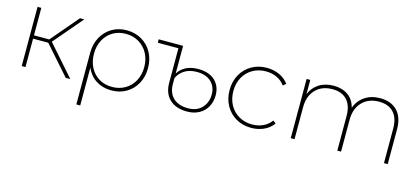

<svg xmlns="http://www.w3.org/2000/svg" viewBox="-59 -978 3536 1626"><g transform="rotate(15 1709.0 -164.5)"><path d="M279 -249H146V0H113V-519H146V-278H280L485 -519H523L306 -265L539 0H499Z M1151 -259Q1151 -184 1118.5 -124Q1086 -64 1028.5 -30.5Q971 3 898 3Q822 3 764.5 -33.5Q707 -70 678 -137V194H644V-259Q644 -335 676.5 -395Q709 -455 766 -489Q823 -523 896 -523Q969 -523 1027.5 -489Q1086 -455 1118.5 -395Q1151 -335 1151 -259ZM1118 -259Q1118 -326 1089.5 -379Q1061 -432 1010.5 -462Q960 -492 896 -492Q832 -492 782.5 -462.5Q733 -433 705 -380.5Q677 -328 677 -260Q677 -192 705 -139Q733 -86 782.5 -56.5Q832 -27 896 -27Q960 -27 1010.5 -56.5Q1061 -86 1089.5 -139Q1118 -192 1118 -259Z M1764 -185Q1764 -130 1740 -85.5Q1716 -41 1670.5 -15.5Q1625 10 1564 10Q1465 10 1410.5 -42.5Q1356 -95 1356 -186V-489H1175V-519H1389V-276Q1412 -316 1457 -339.5Q1502 -363 1564 -363Q1660 -363 1712 -314Q1764 -265 1764 -185ZM1730 -184Q1730 -251 1685.5 -293.5Q1641 -336 1559 -336Q1498 -336 1454 -309.5Q1410 -283 1389 -236V-185Q1389 -107 1435 -63Q1481 -19 1565 -19Q1642 -19 1686 -66Q1730 -113 1730 -184Z M1866 -260Q1866 -336 1899.5 -396Q1933 -456 1991.5 -489.5Q2050 -523 2124 -523Q2183 -523 2233.5 -500.5Q2284 -478 2316 -434L2291 -413Q2263 -452 2219.5 -472Q2176 -492 2124 -492Q2060 -492 2008.5 -462.5Q1957 -433 1928 -380.5Q1899 -328 1899 -260Q1899 -192 1928 -139Q1957 -86 2008.5 -56.5Q2060 -27 2124 -27Q2176 -27 2219.5 -47Q2263 -67 2291 -106L2316 -86Q2284 -42 2233.5 -19.5Q2183 3 2124 3Q2050 3 1991.5 -30.5Q1933 -64 1899.5 -124Q1866 -184 1866 -260Z M3322 -305V0H3289V-303Q3289 -395 3244 -443.5Q3199 -492 3116 -492Q3023 -492 2968 -434Q2913 -376 2913 -280V0H2880V-303Q2880 -395 2835 -443.5Q2790 -492 2708 -492Q2614 -492 2559.5 -434.5Q2505 -377 2505 -280V0H2472V-519H2504V-394Q2528 -454 2581.5 -488.5Q2635 -523 2710 -523Q2785 -523 2836 -487Q2887 -451 2904 -382Q2927 -447 2983 -485Q3039 -523 3118 -523Q3213 -523 3267.5 -467Q3322 -411 3322 -305Z"/></g></svg>

Font: Montserrat Alternates ExLight
Style: Regular
Weight: 275
Designer: Julieta Ulanovsky
Foundry: Julieta Ulanovsky
Version: Version 7.200